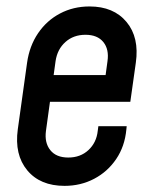

<svg xmlns="http://www.w3.org/2000/svg" viewBox="-20 -578 485 610"><path d="M185 12.5Q107.5 12.5 66.5 -37Q25.5 -86.5 36.5 -167L66 -378.5Q73.5 -432 101 -472.5Q128.5 -513 170.8 -535.2Q213 -557.5 264.5 -557.5Q341 -557.5 382 -508.2Q423 -459 411.5 -378.5L394 -254.5H124L135.5 -339.5H315.5L321.5 -383.5Q327 -421.5 308.2 -444.5Q289.5 -467.5 251.5 -467.5Q213.5 -467.5 187.8 -444.5Q162 -421.5 156.5 -383.5L126 -162Q121 -124.5 139.8 -101Q158.5 -77.5 197 -77.5Q235.5 -77.5 261 -101.2Q286.5 -125 290.5 -162L292.5 -177H382.5L381.5 -167Q376.5 -113 349.2 -72.8Q322 -32.5 279.2 -10Q236.5 12.5 185 12.5Z"/></svg>

Font: Mohave Light Medium
Style: Italic
Weight: 500
Italic angle: -8°
Version: Version 2.003